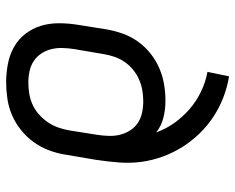

<svg xmlns="http://www.w3.org/2000/svg" viewBox="-92 -684 783 640"><g transform="rotate(90 300.0 -363.5)"><path d="M253 8Q222 8 191.5 2Q161 -4 135.5 -18.5Q110 -33 92 -56.5Q74 -80 65.5 -108Q57 -136 57 -167.5Q57 -199 62 -230L78 -330Q83 -357 92.5 -383Q102 -409 119 -432.5Q136 -456 159 -474Q182 -492 208 -503Q234 -514 261 -518.5Q288 -523 316 -523Q345 -523 372.5 -516Q400 -509 421 -492Q409 -525 389 -553Q369 -581 343 -603.5Q317 -626 285 -641.5Q253 -657 219 -663L234 -735Q271 -729 305.5 -715.5Q340 -702 370 -682Q400 -662 425 -636Q450 -610 469 -580Q488 -550 501 -515Q514 -480 519 -443Q524 -406 521 -367.5Q518 -329 512 -290L495 -190Q491 -163 481 -136Q471 -109 454 -85Q437 -61 413.5 -42Q390 -23 363 -11.5Q336 0 308 4Q280 8 253 8ZM254 -66Q273 -66 291.5 -69Q310 -72 328 -80Q346 -88 361 -101.5Q376 -115 387 -131Q398 -147 404.5 -165.5Q411 -184 414 -202L429 -296Q432 -316 432.5 -335Q433 -354 428.5 -372Q424 -390 414 -405.5Q404 -421 389 -431Q374 -441 355.5 -445Q337 -449 317 -449Q299 -449 281 -446Q263 -443 245.5 -435.5Q228 -428 212.5 -415.5Q197 -403 186 -387Q175 -371 169 -353.5Q163 -336 160 -318L143 -218Q140 -199 139.5 -179.5Q139 -160 143.5 -142Q148 -124 158 -109Q168 -94 183 -84Q198 -74 216.5 -70Q235 -66 254 -66Z"/></g></svg>

Font: Zed Sans Extended
Style: Italic
Weight: 400
Width: 7
Italic angle: -9°
Designer: Belleve Invis
Foundry: Belleve Invis
Version: Version 1.0.0; ttfautohint (v1.8.4)